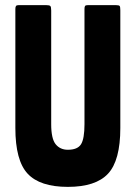

<svg xmlns="http://www.w3.org/2000/svg" viewBox="-20 -720 530 750"><path d="M53 -700H160Q173 -700 176.5 -696.5Q180 -693 180 -679V-235Q180 -178 197.5 -156.5Q215 -135 245 -135Q283 -135 296.5 -156.5Q310 -178 310 -235V-685Q310 -694 312.5 -697Q315 -700 324 -700H432Q445 -700 447.5 -696.5Q450 -693 450 -680V-220Q450 -93 402 -41.5Q354 10 245 10Q136 10 88 -41.5Q40 -93 40 -220V-685Q40 -693 42.5 -696.5Q45 -700 53 -700Z"/></svg>

Font: Railroad Gothic CC
Style: Bold
Weight: 700
Designer: indestructible type*
Foundry: Cowboy Collective
Version: Version 1.000